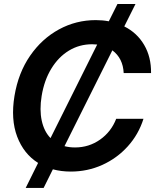

<svg xmlns="http://www.w3.org/2000/svg" viewBox="-20 -839 769 952"><path d="M107.4 92.8 168.9 -31.2Q97.7 -75.7 65.2 -161.4Q32.7 -247.1 51.8 -363.3Q70.8 -478 129.2 -562.5Q187.5 -647 272.2 -693.1Q356.9 -739.3 455.1 -739.3Q488.8 -739.3 519.5 -733.4L562.5 -819.3H651.9L596.2 -708Q659.7 -676.3 694.8 -616.2Q730 -556.2 729 -476.6H593.3Q589.8 -550.3 537.1 -589.4L299.8 -114.3Q324.2 -107.9 352.1 -107.9Q420.9 -107.9 476.1 -146.7Q531.2 -185.5 556.2 -250H691.4Q667 -172.4 613.5 -113.3Q560.1 -54.2 487.1 -21.2Q414.1 11.7 330.6 11.7Q283.7 11.7 242.2 0.5L196.3 92.8ZM230.5 -154.3 461.9 -618.2Q449.7 -619.6 437 -619.6Q373.5 -619.6 321.5 -587.9Q269.5 -556.2 234.4 -498.5Q199.2 -440.9 186.5 -363.3Q175.3 -294.4 187 -240.7Q198.7 -187 230.5 -154.3Z"/></svg>

Font: Inter Display Semi Bold
Style: Italic
Weight: 600
Italic angle: -9.39999°
Designer: Rasmus Andersson
Foundry: rsms
Version: Version 4.000;git-4fc901f